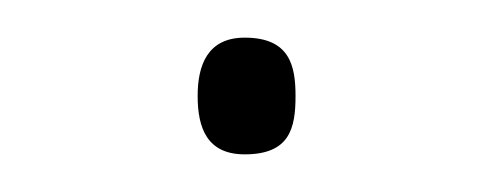

<svg xmlns="http://www.w3.org/2000/svg" viewBox="-20 -458 260 102"><path d="M85 -407C85 -390 90 -376 110 -376C134 -376 137 -390 137 -407C137 -423 134 -438 110 -438C90 -438 85 -423 85 -407Z"/></svg>

Font: Noto Sans Telugu UI Thin
Style: Regular
Weight: 100
Designer: Jelle Bosma - Monotype Design Team
Foundry: Monotype Imaging Inc.
Version: Version 2.005